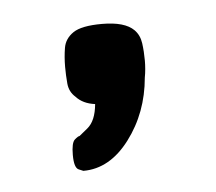

<svg xmlns="http://www.w3.org/2000/svg" viewBox="-30 -131 284 252"><g transform="rotate(-5 112.5 -5.0)"><path d="M71 90Q71 90 65 87.5Q59 85 59 68Q59 52 63.5 48Q68 44 70 44Q70 44 81 35Q92 26 94 4Q78 2 69 -8Q61 -15 60 -26Q59 -37 59 -48Q59 -61 61 -73Q63 -85 74 -92.5Q85 -100 112 -100Q142 -100 154 -88Q161 -81 162.5 -70Q164 -59 164 -47Q164 -42 163.5 -36Q163 -30 162 -25Q158 21 132 55.5Q106 90 71 90Z"/></g></svg>

Font: Fredoka
Style: Regular
Weight: 400
Designer: Ben Nathan
Foundry: Milena B. Brandão, Ben Nathan
Version: Version 2.001